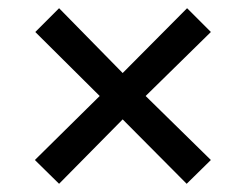

<svg xmlns="http://www.w3.org/2000/svg" viewBox="-20 -485 599 468"><path d="M124 -37 65 -95 223 -251 66 -407 124 -465 279 -307 436 -465 494 -407 335 -251 494 -95 435 -37 279 -194Z"/></svg>

Font: Cairo Play SemiBold
Style: Regular
Weight: 600
Designer: Mohamed Gaber, Accademia di Belle Arti di Urbino
Foundry: Kief Type Foundry, Accademia di Belle Arti di Urbino
Version: Version 3.130;gftools[0.9.24]